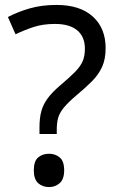

<svg xmlns="http://www.w3.org/2000/svg" viewBox="-20 -744 474 778"><path d="M140 -228Q140 -266 147.5 -293.5Q155 -321 173.5 -346Q192 -371 224 -398Q263 -431 284.5 -453Q306 -475 315 -496Q324 -517 324 -547Q324 -595 293 -621Q262 -647 203 -647Q154 -647 116 -634.5Q78 -622 43 -605L12 -675Q52 -696 100.5 -710Q149 -724 209 -724Q304 -724 356 -677Q408 -630 408 -549Q408 -504 393.5 -472.5Q379 -441 352.5 -414.5Q326 -388 290 -358Q257 -330 239.5 -309Q222 -288 216 -267.5Q210 -247 210 -218V-201H140ZM117 -54Q117 -91 134.5 -106Q152 -121 179 -121Q204 -121 222 -106Q240 -91 240 -54Q240 -18 222 -2Q204 14 179 14Q152 14 134.5 -2Q117 -18 117 -54Z"/></svg>

Font: Noto Sans Inscriptional Pahlavi
Style: Regular
Weight: 400
Designer: Monotype Design Team
Foundry: Monotype Imaging Inc.
Version: Version 2.003; ttfautohint (v1.8.4.7-5d5b)